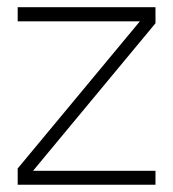

<svg xmlns="http://www.w3.org/2000/svg" viewBox="-20 -510 478 530"><path d="M366.2 -451.2 28.8 -44.9V0H409.2V-38.6H71.3L409.2 -445.8V-490.2H28.8V-451.2Z"/></svg>

Font: Estedad ExtraLight
Style: Regular
Weight: 200
Designer: Amin Abedi
Version: Version 7.3